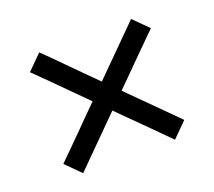

<svg xmlns="http://www.w3.org/2000/svg" viewBox="-84 -628 734 658"><g transform="rotate(-20 283.0 -299.0)"><path d="M450.5 -78.5Q417.5 -112 386 -143.5Q354.5 -175 327.5 -201.5L185 -344Q158 -371 127 -402.2Q96 -433.5 62.5 -466L115.5 -519Q149 -486.5 180 -455Q211 -423.5 238.5 -396L380.5 -254.5Q408 -227 439.2 -196Q470.5 -165 503.5 -131.5ZM115.5 -78.5 62.5 -131.5Q85 -153.5 106.2 -174.8Q127.5 -196 147.5 -216Q167.5 -236 185.5 -254.5L328 -396.5Q355.5 -424 386.5 -455Q417.5 -486 450.5 -519L503.5 -466Q470.5 -433.5 439.2 -402.2Q408 -371 380.5 -343.5L238.5 -201.5Q212 -175 180.5 -143.5Q149 -112 115.5 -78.5Z"/></g></svg>

Font: Commissioner Thin
Style: Regular
Weight: 400
Version: Version 1.000